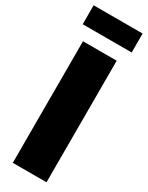

<svg xmlns="http://www.w3.org/2000/svg" viewBox="-241 -956 767 995"><g transform="rotate(30 142.5 -458.5)"><path d="M242.7 -727.5V0H41V-727.5ZM288.6 -916.5V-803.2H-4.4V-916.5Z"/></g></svg>

Font: Inter 28pt Black
Style: Regular
Weight: 900
Designer: Rasmus Andersson
Foundry: rsms
Version: Version 4.001;git-66647c0bb